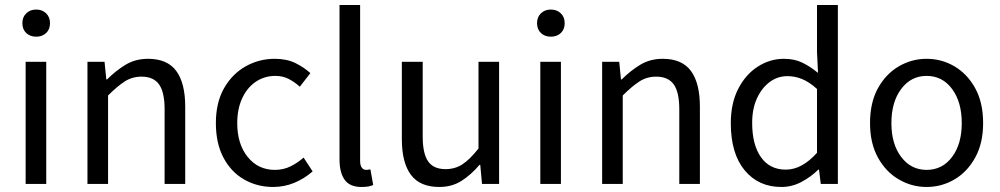

<svg xmlns="http://www.w3.org/2000/svg" viewBox="-20 -732 3978 764"><path d="M82 0V-486H164V0ZM124 -586Q100 -586 84.5 -600.5Q69 -615 69 -640Q69 -664 84.5 -679Q100 -694 124 -694Q148 -694 163.5 -679Q179 -664 179 -640Q179 -615 163.5 -600.5Q148 -586 124 -586Z M328 0V-486H396L403 -416H406Q441 -451 480 -474.5Q519 -498 569 -498Q646 -498 681.5 -449.5Q717 -401 717 -308V0H635V-297Q635 -365 613 -396Q591 -427 543 -427Q506 -427 476.5 -408Q447 -389 410 -352V0Z M1067 12Q1003 12 951 -18Q899 -48 869 -105Q839 -162 839 -242Q839 -324 871.5 -381Q904 -438 957.5 -468Q1011 -498 1073 -498Q1121 -498 1155.5 -481Q1190 -464 1215 -441L1173 -387Q1152 -406 1128.5 -418Q1105 -430 1076 -430Q1032 -430 997.5 -406.5Q963 -383 943.5 -340.5Q924 -298 924 -242Q924 -159 965.5 -107.5Q1007 -56 1074 -56Q1108 -56 1137 -70.5Q1166 -85 1188 -105L1224 -50Q1191 -21 1151 -4.5Q1111 12 1067 12Z M1418 12Q1372 12 1351.5 -16.5Q1331 -45 1331 -98V-712H1413V-92Q1413 -73 1420 -64.5Q1427 -56 1436 -56Q1440 -56 1443.5 -56.5Q1447 -57 1454 -58L1465 4Q1457 8 1446 10Q1435 12 1418 12Z M1728 12Q1651 12 1615 -36.5Q1579 -85 1579 -178V-486H1662V-189Q1662 -121 1683.5 -90Q1705 -59 1753 -59Q1791 -59 1820.5 -78.5Q1850 -98 1884 -141V-486H1966V0H1898L1891 -76H1888Q1854 -36 1816 -12Q1778 12 1728 12Z M2130 0V-486H2212V0ZM2172 -586Q2148 -586 2132.5 -600.5Q2117 -615 2117 -640Q2117 -664 2132.5 -679Q2148 -694 2172 -694Q2196 -694 2211.5 -679Q2227 -664 2227 -640Q2227 -615 2211.5 -600.5Q2196 -586 2172 -586Z M2376 0V-486H2444L2451 -416H2454Q2489 -451 2528 -474.5Q2567 -498 2617 -498Q2694 -498 2729.5 -449.5Q2765 -401 2765 -308V0H2683V-297Q2683 -365 2661 -396Q2639 -427 2591 -427Q2554 -427 2524.5 -408Q2495 -389 2458 -352V0Z M3089 12Q2998 12 2943 -54.5Q2888 -121 2888 -242Q2888 -321 2917.5 -378.5Q2947 -436 2995.5 -467Q3044 -498 3099 -498Q3141 -498 3172 -483Q3203 -468 3235 -442L3231 -525V-712H3314V0H3246L3239 -57H3236Q3208 -29 3170 -8.5Q3132 12 3089 12ZM3107 -57Q3171 -57 3231 -124V-378Q3200 -406 3171.5 -417.5Q3143 -429 3113 -429Q3074 -429 3042.5 -405.5Q3011 -382 2992 -340.5Q2973 -299 2973 -243Q2973 -156 3008 -106.5Q3043 -57 3107 -57Z M3667 12Q3608 12 3556.5 -18Q3505 -48 3473.5 -105Q3442 -162 3442 -242Q3442 -324 3473.5 -381Q3505 -438 3556.5 -468Q3608 -498 3667 -498Q3727 -498 3778 -468Q3829 -438 3860.5 -381Q3892 -324 3892 -242Q3892 -162 3860.5 -105Q3829 -48 3778 -18Q3727 12 3667 12ZM3667 -56Q3730 -56 3768.5 -107.5Q3807 -159 3807 -242Q3807 -326 3768.5 -378Q3730 -430 3667 -430Q3605 -430 3566 -378Q3527 -326 3527 -242Q3527 -159 3566 -107.5Q3605 -56 3667 -56Z"/></svg>

Font: .
Style: 
Weight: 400
Designer: Paul D. Hunt, Dalton Maag
Foundry: Dalton Maag Ltd
Version: Version 1.200